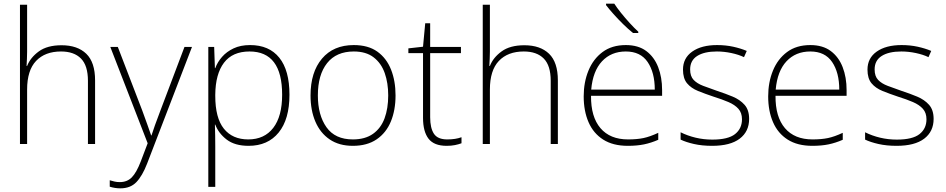

<svg xmlns="http://www.w3.org/2000/svg" viewBox="-20 -786 5162 1048"><path d="M128 -504Q128 -482 127 -464.5Q126 -447 125 -426H128Q146 -472 192 -505.5Q238 -539 316 -539Q403 -539 451 -492.5Q499 -446 499 -347V0H460V-345Q460 -428 422 -466.5Q384 -505 313 -505Q226 -505 177 -453.5Q128 -402 128 -297V0H89V-760H128Z M582 -530H623L756 -184Q773 -138 785 -104Q797 -70 805 -47H807Q814 -69 826 -103Q838 -137 855 -181L987 -530H1028L783 107Q757 174 724.5 208Q692 242 637 242Q607 242 579 233V198Q593 202 605.5 205Q618 208 634 208Q674 208 699.5 182Q725 156 748 96L786 -4Z M1345 -540Q1449 -540 1504.5 -471Q1560 -402 1560 -269Q1560 -135 1501 -62.5Q1442 10 1337 10Q1262 10 1217.5 -24Q1173 -58 1155 -106H1153Q1154 -76 1154.5 -44.5Q1155 -13 1155 16V234H1117V-530H1149L1153 -414H1155Q1167 -447 1192 -475.5Q1217 -504 1255 -522Q1293 -540 1345 -540ZM1342 -505Q1249 -505 1202.5 -443.5Q1156 -382 1155 -269V-263Q1155 -142 1202 -83.5Q1249 -25 1335 -25Q1423 -25 1471.5 -88Q1520 -151 1520 -269Q1520 -505 1342 -505Z M2139 -265Q2139 -185 2113.5 -123Q2088 -61 2036 -25.5Q1984 10 1906 10Q1831 10 1779.5 -25Q1728 -60 1701.5 -122Q1675 -184 1675 -265Q1675 -392 1737.5 -466Q1800 -540 1911 -540Q1990 -540 2040 -504Q2090 -468 2114.5 -406Q2139 -344 2139 -265ZM1715 -265Q1715 -158 1762 -91.5Q1809 -25 1906 -25Q1973 -25 2016 -55.5Q2059 -86 2079 -140Q2099 -194 2099 -265Q2099 -333 2080 -387Q2061 -441 2019.5 -473Q1978 -505 1911 -505Q1816 -505 1765.5 -441.5Q1715 -378 1715 -265Z M2421 -25Q2444 -25 2463.5 -28Q2483 -31 2499 -37V-4Q2483 2 2463 6Q2443 10 2418 10Q2349 10 2319 -29Q2289 -68 2289 -143V-496H2209V-522L2289 -531L2301 -659H2328V-530H2496V-496H2328V-146Q2328 -87 2348.5 -56Q2369 -25 2421 -25Z M2654 -504Q2654 -482 2653 -464.5Q2652 -447 2651 -426H2654Q2672 -472 2718 -505.5Q2764 -539 2842 -539Q2929 -539 2977 -492.5Q3025 -446 3025 -347V0H2986V-345Q2986 -428 2948 -466.5Q2910 -505 2839 -505Q2752 -505 2703 -453.5Q2654 -402 2654 -297V0H2615V-760H2654Z M3396 -540Q3464 -540 3507.5 -507.5Q3551 -475 3572.5 -419.5Q3594 -364 3594 -294V-263H3206Q3205 -148 3257.5 -86.5Q3310 -25 3408 -25Q3457 -25 3492.5 -32.5Q3528 -40 3573 -61V-23Q3534 -6 3495.5 2Q3457 10 3407 10Q3326 10 3272.5 -24Q3219 -58 3192.5 -119Q3166 -180 3166 -260Q3166 -337 3192 -400.5Q3218 -464 3269 -502Q3320 -540 3396 -540ZM3396 -505Q3316 -505 3266 -451.5Q3216 -398 3207 -297H3554Q3554 -390 3515 -447.5Q3476 -505 3396 -505ZM3333 -766Q3347 -744 3369.5 -716Q3392 -688 3417 -660.5Q3442 -633 3464 -613V-606H3435Q3409 -627 3381 -654.5Q3353 -682 3328.5 -709.5Q3304 -737 3288 -758V-766Z M4069 -137Q4069 -68 4017.5 -29Q3966 10 3867 10Q3812 10 3768 0Q3724 -10 3695 -24V-64Q3733 -45 3777 -34.5Q3821 -24 3868 -24Q3954 -24 3992 -54Q4030 -84 4030 -135Q4030 -170 4010.5 -192Q3991 -214 3956 -229Q3921 -244 3876 -258Q3828 -274 3790 -289.5Q3752 -305 3730 -331.5Q3708 -358 3708 -406Q3708 -469 3758.5 -504.5Q3809 -540 3894 -540Q3941 -540 3982 -531Q4023 -522 4056 -508L4041 -474Q4012 -488 3972 -496.5Q3932 -505 3893 -505Q3824 -505 3785.5 -480.5Q3747 -456 3747 -407Q3747 -370 3766 -350Q3785 -330 3818 -317.5Q3851 -305 3894 -290Q3940 -275 3979.5 -258.5Q4019 -242 4044 -214Q4069 -186 4069 -137Z M4403 -540Q4471 -540 4514.5 -507.5Q4558 -475 4579.5 -419.5Q4601 -364 4601 -294V-263H4213Q4212 -148 4264.5 -86.5Q4317 -25 4415 -25Q4464 -25 4499.5 -32.5Q4535 -40 4580 -61V-23Q4541 -6 4502.5 2Q4464 10 4414 10Q4333 10 4279.5 -24Q4226 -58 4199.5 -119Q4173 -180 4173 -260Q4173 -337 4199 -400.5Q4225 -464 4276 -502Q4327 -540 4403 -540ZM4403 -505Q4323 -505 4273 -451.5Q4223 -398 4214 -297H4561Q4561 -390 4522 -447.5Q4483 -505 4403 -505Z M5076 -137Q5076 -68 5024.5 -29Q4973 10 4874 10Q4819 10 4775 0Q4731 -10 4702 -24V-64Q4740 -45 4784 -34.5Q4828 -24 4875 -24Q4961 -24 4999 -54Q5037 -84 5037 -135Q5037 -170 5017.5 -192Q4998 -214 4963 -229Q4928 -244 4883 -258Q4835 -274 4797 -289.5Q4759 -305 4737 -331.5Q4715 -358 4715 -406Q4715 -469 4765.5 -504.5Q4816 -540 4901 -540Q4948 -540 4989 -531Q5030 -522 5063 -508L5048 -474Q5019 -488 4979 -496.5Q4939 -505 4900 -505Q4831 -505 4792.5 -480.5Q4754 -456 4754 -407Q4754 -370 4773 -350Q4792 -330 4825 -317.5Q4858 -305 4901 -290Q4947 -275 4986.5 -258.5Q5026 -242 5051 -214Q5076 -186 5076 -137Z"/></svg>

Font: Noto Sans Khmer UI ExtraLight
Style: Regular
Weight: 200
Designer: Danh Hong and the Monotype Design Team
Foundry: Monotype Imaging Inc.
Version: Version 2.002; ttfautohint (v1.8.4.7-5d5b)